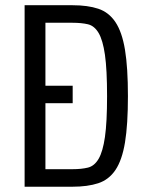

<svg xmlns="http://www.w3.org/2000/svg" viewBox="-20 -707 563 727"><path d="M73.2 0H254.6Q311.8 0 352 -13.2Q392.2 -26.4 417.2 -63.5Q442.2 -100.6 453.3 -167.8Q464.4 -235 464.4 -343Q464.4 -451 453.3 -518.3Q442.2 -585.6 417.2 -623.1Q392.2 -660.6 352.2 -673.9Q312.2 -687.2 255.2 -687.2H73.2ZM152 -66.4V-620.8H254.8Q288.4 -620.8 312.8 -615.1Q337.2 -609.4 353.3 -582.3Q369.4 -555.2 377.4 -499.3Q385.4 -443.4 385.4 -342.8Q385.4 -244.2 377.4 -188.5Q369.4 -132.8 353.4 -105.6Q337.4 -78.4 313 -72.4Q288.6 -66.4 254.8 -66.4ZM255.2 -382.4H107.2V-316.2H255.2Z"/></svg>

Font: Secuela Light
Style: Regular
Weight: 300
Designer: Fernando Haro
Foundry: deFharo
Version: Version 1.708